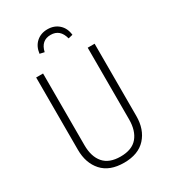

<svg xmlns="http://www.w3.org/2000/svg" viewBox="-215 -1009 1013 1132"><g transform="rotate(-30 291.0 -443.0)"><path d="M490 -192Q490 -101 439 -45Q388 11 291 11Q193 11 142.5 -45Q92 -101 92 -192V-684H139V-196Q139 -118 176.5 -74.5Q214 -31 291 -31Q369 -31 406 -75Q443 -119 443 -196V-684H490ZM403 -795 373 -788Q355 -859 291 -859Q226 -859 210 -788L179 -795Q185 -843 215.5 -870Q246 -897 291 -897Q337 -897 367.5 -869.5Q398 -842 403 -795Z"/></g></svg>

Font: Fira Sans Condensed ExtraLight
Style: Regular
Weight: 275
Width: 3
Designer: Carrois Corporate & Edenspiekermann AG
Foundry: Carrois Corporate GbR & Edenspiekermann AG
Version: Version 4.203